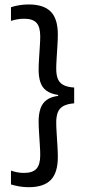

<svg xmlns="http://www.w3.org/2000/svg" viewBox="-20 -696 378 840"><path d="M28 -664.5Q44.5 -670 64.2 -673.2Q84 -676.5 105.5 -676.5Q171 -676.5 202 -645.2Q233 -614 233 -545Q233 -524 231.2 -496.2Q229.5 -468.5 227.8 -441.2Q226 -414 226 -394.5Q226 -369 232.8 -351.5Q239.5 -334 256.8 -324.5Q274 -315 304.5 -313V-244Q274 -241.5 256.8 -231.8Q239.5 -222 232.8 -204.2Q226 -186.5 226 -161Q226 -141.5 227.8 -114.2Q229.5 -87 231.2 -58.8Q233 -30.5 233 -9Q233 60 202 91.5Q171 123 105.5 123Q84 123 64.2 119.5Q44.5 116 28 111V50.5Q39.5 54.5 53.8 57.5Q68 60.5 85 60.5Q123 60.5 139.5 42.2Q156 24 156 -17Q156 -36 154.2 -62.5Q152.5 -89 150.8 -116.5Q149 -144 149 -165Q149 -196.5 156.8 -220.2Q164.5 -244 183.8 -258.5Q203 -273 238 -277L234.5 -272V-280.5Q201.5 -285.5 182.8 -299.5Q164 -313.5 156.5 -336.8Q149 -360 149 -390.5Q149 -411.5 150.8 -438.8Q152.5 -466 154.2 -492.5Q156 -519 156 -537Q156 -578 139.8 -596Q123.5 -614 86 -614Q69 -614 54.2 -611.2Q39.5 -608.5 28 -604.5Z"/></svg>

Font: Anek Bangla Medium
Style: Regular
Weight: 400
Version: Version 1.003